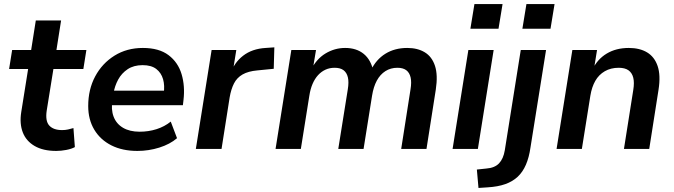

<svg xmlns="http://www.w3.org/2000/svg" viewBox="-20 -736 3330 949"><path d="M258 10Q193 10 151 -14.5Q109 -39 92.5 -82Q76 -125 85 -182L119 -395H25L40 -489H134L157 -635H282L259 -489H407L392 -395H244L211 -190Q203 -138 223.5 -115.5Q244 -93 287 -93Q302 -93 316 -96Q330 -99 343 -103L350 -9Q334 0 308 5Q282 10 258 10Z M659 10Q585 10 530.5 -17.5Q476 -45 446 -95Q416 -145 416 -212Q416 -294 450.5 -358.5Q485 -423 546 -461Q607 -499 686 -499Q766 -499 813 -463.5Q860 -428 877.5 -369.5Q895 -311 887 -242L884 -216H516L526 -288H806L789 -273Q795 -313 786 -344.5Q777 -376 752.5 -395Q728 -414 685 -414Q641 -414 611 -394Q581 -374 564 -342.5Q547 -311 541 -275L536 -244Q528 -195 541.5 -159.5Q555 -124 588 -104.5Q621 -85 670 -85Q714 -85 753.5 -97.5Q793 -110 824 -135L855 -53Q820 -23 767.5 -6.5Q715 10 659 10Z M948 0 1026 -489H1148L1129 -371H1119Q1137 -426 1181.5 -460.5Q1226 -495 1293 -499L1336 -502L1333 -396L1252 -388Q1207 -384 1179 -368Q1151 -352 1136.5 -323.5Q1122 -295 1115 -254L1075 0Z M1342 0 1420 -489H1542L1525 -387H1515Q1543 -444 1588.5 -471.5Q1634 -499 1686 -499Q1742 -499 1778 -469.5Q1814 -440 1826 -382L1813 -388Q1839 -442 1885 -470.5Q1931 -499 1993 -499Q2044 -499 2079.5 -477.5Q2115 -456 2130 -410.5Q2145 -365 2134 -293L2088 0H1963L2009 -294Q2015 -330 2009.5 -353.5Q2004 -377 1988 -389Q1972 -401 1944 -401Q1911 -401 1885 -384.5Q1859 -368 1842.5 -337.5Q1826 -307 1819 -263L1777 0H1652L1699 -294Q1705 -330 1699.5 -353.5Q1694 -377 1678 -389Q1662 -401 1634 -401Q1609 -401 1588.5 -391.5Q1568 -382 1552 -364.5Q1536 -347 1525 -321.5Q1514 -296 1509 -263L1467 0Z M2305 -594 2325 -716H2464L2444 -594ZM2217 0 2295 -489H2420L2342 0Z M2562 -594 2582 -716H2721L2701 -594ZM2345 193 2337 102 2384 97Q2425 94 2446.5 71.5Q2468 49 2475 7L2554 -489H2679L2602 -7Q2595 42 2579.5 78Q2564 114 2539 137.5Q2514 161 2477.5 174Q2441 187 2390 190Z M2731 0 2809 -489H2931L2915 -390H2907Q2932 -443 2978.5 -471Q3025 -499 3088 -499Q3142 -499 3178.5 -477Q3215 -455 3230.5 -409.5Q3246 -364 3235 -293L3189 0H3064L3110 -291Q3116 -328 3110 -352Q3104 -376 3086.5 -388.5Q3069 -401 3038 -401Q2999 -401 2969.5 -384Q2940 -367 2922.5 -336.5Q2905 -306 2898 -263L2856 0Z"/></svg>

Font: Nunito Sans 12pt
Style: Bold Italic
Weight: 700
Italic angle: -9°
Designer: Vernon Adams
Foundry: Vernon Adams
Version: Version 3.101;gftools[0.9.27]